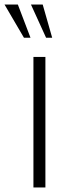

<svg xmlns="http://www.w3.org/2000/svg" viewBox="-83 -830 285 850"><path d="M65 0V-578H118V0ZM23 -663 -63 -810H-4L52 -663ZM121 -663 54 -810H106L148 -663Z"/></svg>

Font: Oswald ExtraLight
Style: Regular
Weight: 250
Designer: Vernon Adams
Foundry: Vernon Adams
Version: Version 4.100; ttfautohint (v1.8.1.43-b0c9)